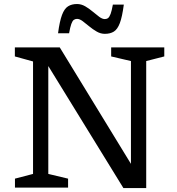

<svg xmlns="http://www.w3.org/2000/svg" viewBox="-20 -934 882 956"><path d="M144.5 -68V-628L54 -653V-698H277.5L664.5 -65L632 -41.5V-630L533.5 -653V-698H798V-653L708 -630V2.5H594.5L201.5 -636L220.5 -640.5V-68L319 -44.5V0H54.5V-44.5ZM596.5 -911Q588.5 -850.5 576.8 -819.2Q565 -788 547 -776.8Q529 -765.5 502 -765.5Q481 -765.5 461.5 -776.8Q442 -788 424.2 -802.8Q406.5 -817.5 391.5 -828.8Q376.5 -840 363.5 -840Q354.5 -840 347.5 -835Q340.5 -830 335 -814.5Q329.5 -799 324 -768.5H269Q277 -828.5 288.8 -859.8Q300.5 -891 318.8 -902.5Q337 -914 363.5 -914Q384.5 -914 404 -902.8Q423.5 -891.5 441.2 -876.5Q459 -861.5 474.2 -850.2Q489.5 -839 502 -839Q511.5 -839 518.2 -844.2Q525 -849.5 530.8 -865Q536.5 -880.5 542 -911Z"/></svg>

Font: Newsreader 9pt
Style: Regular
Weight: 400
Designer: Hugues Gentile
Foundry: Production Type
Version: Version 1.003